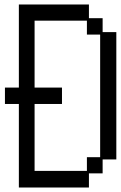

<svg xmlns="http://www.w3.org/2000/svg" viewBox="-20 -807 540 855"><path d="M64 -344H2V-417H64V-787H376V-726H437V-664H498V-97H437V-35H376V28H64ZM367 -46V-107H426V-653H367V-715H134V-417H256V-344H134V-46Z"/></svg>

Font: DotGothic16
Style: Regular
Weight: 400
Designer: Fontworks Inc.
Foundry: Fontworks Inc.
Version: Version 1.100